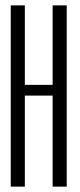

<svg xmlns="http://www.w3.org/2000/svg" viewBox="-20 -695 299 715"><path d="M20 0H72.5V-339H176V0H228.5V-675H176V-379H72.5V-675H20Z"/></svg>

Font: Anybody ExtraCondensed Light
Style: Regular
Weight: 300
Width: 2
Version: Version 1.113;gftools[0.9.25]